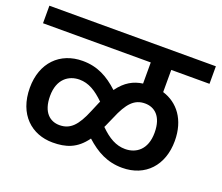

<svg xmlns="http://www.w3.org/2000/svg" viewBox="-99 -765 986 854"><g transform="rotate(20 394.0 -338.5)"><path d="M0 -539H510V-439C467 -433 430 -414 396 -367C345 -414 294 -442 224 -442C117 -442 43 -368 43 -250C43 -123 122 -55 221 -55C283 -55 333 -70 376 -130C427 -84 479 -55 550 -55C660 -55 730 -132 730 -247C730 -348 679 -412 607 -434V-539H788V-622H0ZM417 -205 437 -250C469 -327 499 -359 549 -359C593 -359 633 -330 633 -251C633 -170 585 -138 534 -138C491 -138 454 -159 414 -199C415 -201 416 -203 417 -205ZM140 -246C140 -326 188 -359 239 -359C282 -359 318 -337 358 -298C357 -296 356 -294 355 -292L336 -247C304 -169 274 -138 223 -138C180 -138 140 -167 140 -246Z"/></g></svg>

Font: Noto Sans Devanagari UI Medium
Style: Regular
Weight: 500
Designer: Jelle Bosma - Monotype Design Team
Foundry: Monotype Imaging Inc.
Version: Version 2.004